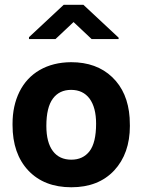

<svg xmlns="http://www.w3.org/2000/svg" viewBox="-20 -770 593 799"><path d="M200.2 -359.9Q172.9 -323.2 172.9 -246.1Q172.9 -177.2 200.2 -141.1Q227.1 -105.5 276.9 -105.5Q325.2 -105.5 352.5 -140.6Q379.9 -176.3 379.9 -255.4Q379.9 -322.8 352.5 -359.9Q325.2 -396 275.9 -396Q227.1 -396 200.2 -359.9ZM32.2 -249.5V-255.4Q32.2 -329.6 61 -388.2Q90.3 -446.8 145 -478.5Q200.7 -510.7 275.9 -511.2Q381.8 -511.2 447 -449Q512.2 -386.7 519.5 -279.8L520.5 -246.1Q520.5 -130.9 455.1 -60.5Q389.6 9.3 276.9 9.3Q163.6 9.3 97.7 -60.5Q32.2 -130.4 32.2 -249.5ZM473.6 -613.3V-607.4H361.3L286.1 -678.2L210.9 -607.4H100.6V-615.2L245.1 -750H327.1Z"/></svg>

Font: MAUL Bold
Style: Bold
Weight: 700
Designer: MAUL
Version: Version 1.0; 2020; ttfautohint (v1.8.3)